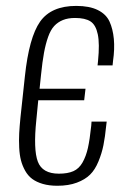

<svg xmlns="http://www.w3.org/2000/svg" viewBox="-20 -607 416 637"><path d="M170.4 9.3Q143.1 9.3 122.1 3.2Q101.1 -2.9 86.9 -13.4Q72.8 -23.9 63.5 -40.5Q54.2 -57.1 49.6 -75Q44.9 -92.8 43.7 -117.4Q42.5 -142.1 43.7 -164.8Q44.9 -187.5 47.9 -217.3L62.5 -353Q76.2 -482.9 113 -535.2Q149.9 -587.4 232.9 -587.4Q276.9 -587.4 304.4 -573.7Q332 -560.1 343.3 -535.6Q354.5 -511.2 357.7 -477.8Q360.8 -444.3 355 -404.8L353.5 -390.1H303.7L305.2 -404.3Q311 -461.9 304.4 -493.2Q297.9 -524.4 280.3 -535.9Q262.7 -547.4 229 -547.4Q205.6 -547.4 188.7 -540.5Q171.9 -533.7 159.9 -520.8Q147.9 -507.8 139.6 -484.4Q131.3 -460.9 126 -431.9Q120.6 -402.8 116.2 -359.4L111.3 -312.5H263.7L259.3 -274.4H106.9L100.6 -209.5Q90.3 -110.8 105.5 -70.8Q120.6 -30.8 175.3 -30.8Q204.6 -30.8 223.4 -39.1Q242.2 -47.4 253.9 -68.1Q265.6 -88.9 271.7 -116.2Q277.8 -143.6 282.7 -189.9L283.7 -203.6H334L332.5 -191.4Q328.6 -152.3 323.2 -125.5Q317.9 -98.6 306.6 -71.3Q295.4 -43.9 278.8 -27.6Q262.2 -11.2 234.9 -1Q207.5 9.3 170.4 9.3Z"/></svg>

Font: Oswald
Style: Extra-Light
Weight: 200
Designer: Vernon Adams
Foundry: Vernon Adams
Version: 3.0; ttfautohint (v0.94.23-7a4d-dirty) -l 8 -r 50 -G 200 -x 